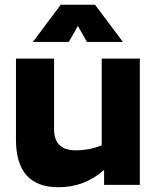

<svg xmlns="http://www.w3.org/2000/svg" viewBox="-20 -776 657 806"><path d="M567 0H417V-63Q336 10 225 10Q47 10 47 -190V-530H207V-233Q207 -145 298 -145Q356 -145 407 -166V-530H567ZM235 -756H379L496 -600H345L307 -667L269 -600H118Z"/></svg>

Font: Roundo
Style: Bold
Weight: 700
Designer: Namrata Goyal (Gurmukhi), Shiva Nallaperumal (Latin)
Foundry: Indian Type Foundry
Version: Version 1.000;PS 1.0;hotconv 1.0.88;makeotf.lib2.5.647800